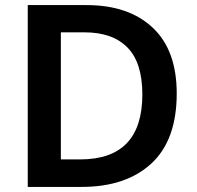

<svg xmlns="http://www.w3.org/2000/svg" viewBox="-20 -734 772 754"><path d="M674 -367Q674 -184 574.5 -92Q475 0 301 0H89V-714H320Q485 -714 579.5 -625.5Q674 -537 674 -367ZM539 -363Q539 -488 480.5 -547.5Q422 -607 312 -607H219V-108H295Q539 -108 539 -363Z"/></svg>

Font: Noto Sans Meetei Mayek SemiBold
Style: Regular
Weight: 600
Designer: Monotype Design Team and Neelakash Kshetrimayum
Foundry: Monotype Imaging Inc.
Version: Version 2.002; ttfautohint (v1.8.4.7-5d5b)